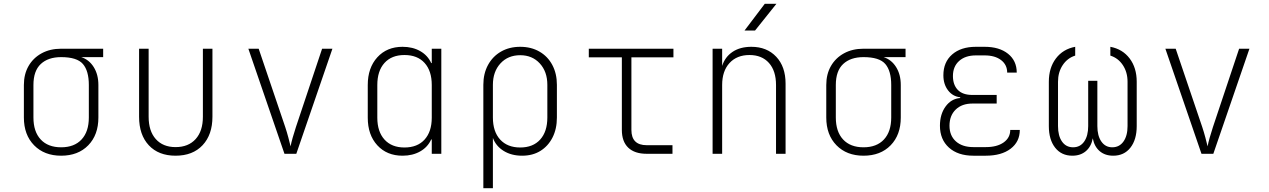

<svg xmlns="http://www.w3.org/2000/svg" viewBox="-20 -805 6640 1005"><path d="M300 10Q212 10 158.5 -44.5Q105 -99 105 -190V-360Q105 -417 129.5 -459.5Q154 -502 198 -526Q242 -550 300 -550H520V-506H405Q446 -493 470.5 -454Q495 -415 495 -360V-190Q495 -99 442 -44.5Q389 10 300 10ZM300 -34Q369 -34 407 -75Q445 -116 445 -190V-360Q445 -434 414 -470Q383 -506 300 -506Q232 -506 193.5 -470Q155 -434 155 -360V-190Q155 -116 193 -75Q231 -34 300 -34Z M899 10Q810 10 759 -44.5Q708 -99 708 -194V-550H758V-194Q758 -119 795.5 -77Q833 -35 899 -35Q966 -35 1004 -77Q1042 -119 1042 -194V-550H1092V-194Q1092 -100 1040.5 -45Q989 10 899 10Z M1469 0 1280 -550H1334L1473 -140Q1482 -113 1489.5 -84.5Q1497 -56 1501 -39Q1504 -56 1512 -84.5Q1520 -113 1529 -140L1666 -550H1720L1531 0Z M2087 10Q2005 10 1955 -44.5Q1905 -99 1905 -189V-360Q1905 -450 1955 -505Q2005 -560 2087 -560Q2140 -560 2179.5 -537.5Q2219 -515 2237 -475H2240V-550H2290V0H2240V-75H2237Q2219 -35 2179.5 -12.5Q2140 10 2087 10ZM2097 -33Q2165 -33 2202.5 -74.5Q2240 -116 2240 -189V-360Q2240 -434 2202.5 -475.5Q2165 -517 2097 -517Q2030 -517 1992.5 -475.5Q1955 -434 1955 -360V-189Q1955 -116 1992.5 -74.5Q2030 -33 2097 -33Z M2510 180V-361Q2510 -420 2534.5 -465Q2559 -510 2602.5 -535Q2646 -560 2703 -560Q2760 -560 2803.5 -535Q2847 -510 2871 -465Q2895 -420 2895 -361V-190Q2895 -130 2872 -85Q2849 -40 2808.5 -15Q2768 10 2713 10Q2657 10 2616.5 -15Q2576 -40 2560 -83V180ZM2703 -33Q2770 -33 2807.5 -74.5Q2845 -116 2845 -190V-361Q2845 -430 2805.5 -473Q2766 -516 2703 -516Q2639 -516 2599.5 -473Q2560 -430 2560 -361V-190Q2560 -116 2598 -74.5Q2636 -33 2703 -33Z M3365 0Q3302 0 3268.5 -32Q3235 -64 3235 -125V-505H3062V-550H3505V-505H3285V-125Q3285 -45 3365 -45H3500V0Z M3710 0V-550H3760V-460Q3775 -507 3814.5 -533.5Q3854 -560 3913 -560Q3994 -560 4043 -508Q4092 -456 4092 -367V0H4042V-360Q4042 -434 4005 -475.5Q3968 -517 3903 -517Q3837 -517 3798.5 -475Q3760 -433 3760 -360V0ZM3877 -645 3983 -785H4044L3932 -645Z M4500 10Q4412 10 4358.5 -44.5Q4305 -99 4305 -190V-360Q4305 -417 4329.5 -459.5Q4354 -502 4398 -526Q4442 -550 4500 -550H4720V-506H4605Q4646 -493 4670.5 -454Q4695 -415 4695 -360V-190Q4695 -99 4642 -44.5Q4589 10 4500 10ZM4500 -34Q4569 -34 4607 -75Q4645 -116 4645 -190V-360Q4645 -434 4614 -470Q4583 -506 4500 -506Q4432 -506 4393.5 -470Q4355 -434 4355 -360V-190Q4355 -116 4393 -75Q4431 -34 4500 -34Z M5140 10H5075Q4994 10 4947 -32.5Q4900 -75 4900 -147Q4900 -207 4929.5 -247.5Q4959 -288 5006 -292V-296Q4967 -300 4942.5 -332Q4918 -364 4918 -411Q4918 -480 4964 -520Q5010 -560 5088 -560H5134Q5211 -560 5256.5 -523.5Q5302 -487 5302 -425H5252Q5252 -466 5220 -490.5Q5188 -515 5134 -515H5088Q5033 -515 5000.5 -486Q4968 -457 4968 -407Q4968 -361 4993.5 -334.5Q5019 -308 5070 -308H5197V-263H5070Q5015 -263 4982.5 -231.5Q4950 -200 4950 -147Q4950 -95 4983.5 -65Q5017 -35 5075 -35H5140Q5199 -35 5233.5 -59.5Q5268 -84 5268 -125H5318Q5318 -63 5270 -26.5Q5222 10 5140 10Z M5593 10Q5536 10 5503 -32Q5470 -74 5470 -145V-377Q5470 -450 5507 -499Q5544 -548 5608 -560V-514Q5567 -501 5542.5 -464Q5518 -427 5518 -377V-145Q5518 -94 5539 -64Q5560 -34 5597 -34Q5634 -34 5655 -64Q5676 -94 5676 -145V-382H5724V-145Q5724 -94 5745 -64Q5766 -34 5802 -34Q5839 -34 5860.5 -64Q5882 -94 5882 -145V-377Q5882 -427 5857.5 -464Q5833 -501 5792 -514V-560Q5856 -548 5893 -499Q5930 -450 5930 -377V-145Q5930 -74 5897 -32Q5864 10 5807 10Q5764 10 5736 -14Q5708 -38 5700 -81Q5692 -38 5664 -14Q5636 10 5593 10Z M6269 0 6080 -550H6134L6273 -140Q6282 -113 6289.5 -84.5Q6297 -56 6301 -39Q6304 -56 6312 -84.5Q6320 -113 6329 -140L6466 -550H6520L6331 0Z"/></svg>

Font: JetBrains Mono NL Thin
Style: Regular
Weight: 100
Monospace: yes
Designer: Philipp Nurullin, Konstantin Bulenkov
Foundry: JetBrains
Version: Version 2.305; ttfautohint (v1.8.4.7-5d5b)